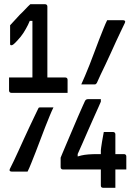

<svg xmlns="http://www.w3.org/2000/svg" viewBox="-20 -806 640 912"><path d="M366 -405Q374 -422 384 -446Q394 -470 405.5 -498.5Q417 -527 428 -557.5Q439 -588 450.5 -617Q462 -646 471.5 -670Q481 -694 489 -710Q492 -710 502.5 -710Q513 -710 526.5 -710Q540 -710 550.5 -710Q561 -710 565 -710Q571 -710 573.5 -706.5Q576 -703 573 -697Q565 -681 554.5 -658.5Q544 -636 531.5 -609.5Q519 -583 506.5 -554.5Q494 -526 481 -499.5Q468 -473 457.5 -450.5Q447 -428 440 -412Q437 -408 435 -406.5Q433 -405 429 -405Q426 -405 417.5 -405Q409 -405 398 -405Q387 -405 378.5 -405Q370 -405 366 -405ZM234 -296Q226 -280 216 -255.5Q206 -231 194.5 -202Q183 -173 172 -143Q161 -113 149.5 -84Q138 -55 128.5 -31Q119 -7 111 9Q108 9 97.5 9Q87 9 74.5 9Q62 9 51 9Q40 9 35 9Q29 9 26.5 5.5Q24 2 27 -4Q35 -19 45.5 -41.5Q56 -64 68.5 -91Q81 -118 93.5 -146Q106 -174 119 -201Q132 -228 142.5 -250.5Q153 -273 161 -289Q163 -294 165 -295Q167 -296 171 -296Q175 -296 183.5 -296Q192 -296 202 -296Q212 -296 220.5 -296Q229 -296 234 -296ZM528 86Q524 86 516 86Q508 86 499 86Q490 86 482 86Q474 86 470 86Q465 86 462 83.5Q459 81 459 75V-92Q459 -94 460.5 -105.5Q462 -117 464.5 -132Q467 -147 469.5 -160Q472 -173 473 -179H517Q522 -179 525 -176Q528 -173 528 -168V35Q528 42 528 60Q528 78 528 86ZM580 -1H279Q274 -1 271 -4Q268 -7 268 -12V-57Q268 -58 276 -76.5Q284 -95 296.5 -125Q309 -155 323.5 -188.5Q338 -222 351 -253Q364 -284 373.5 -304Q383 -324 384 -327Q387 -332 390.5 -333.5Q394 -335 398 -335Q402 -335 410.5 -335Q419 -335 428.5 -335Q438 -335 446.5 -335Q455 -335 459 -335V-323Q458 -320 449 -300Q440 -280 427 -251Q414 -222 399.5 -189Q385 -156 372 -126Q359 -96 349.5 -75.5Q340 -55 338 -50L349 -98V-44L335 -59Q351 -64 366 -67.5Q381 -71 400 -72.5Q419 -74 444 -74H569Q574 -74 577 -71Q580 -68 580 -63Q580 -59 580 -50.5Q580 -42 580 -32Q580 -22 580 -13.5Q580 -5 580 -1ZM23 -438H290Q295 -438 298 -435Q301 -432 301 -427Q301 -423 301 -414.5Q301 -406 301 -396Q301 -386 301 -377.5Q301 -369 301 -365H34Q29 -365 26 -368Q23 -371 23 -376Q23 -382 23 -388.5Q23 -395 23 -402.5Q23 -410 23 -419.5Q23 -429 23 -438ZM205 -397H129L134 -412Q134 -418 134 -423.5Q134 -429 134 -434Q134 -439 134 -443Q134 -445 134 -469Q134 -493 134 -530Q134 -567 134 -606.5Q134 -646 134 -681.5Q134 -717 134 -737L153 -707H104L131 -733Q123 -708 113 -688Q103 -668 91.5 -650Q80 -632 62 -613Q49 -599 43.5 -595Q38 -591 34 -591Q31 -591 29.5 -592.5Q28 -594 28 -597V-686Q39 -698 52 -712Q65 -726 75 -737Q88 -749 100.5 -762.5Q113 -776 124 -786Q130 -786 140 -786Q150 -786 161 -786Q172 -786 181 -786Q190 -786 194 -786Q199 -786 202 -783Q205 -780 205 -775Q205 -773 205 -745Q205 -717 205 -675Q205 -633 205 -586Q205 -539 205 -497Q205 -455 205 -427.5Q205 -400 205 -397Z"/></svg>

Font: RecMonoLinear Nerd Font Mono
Style: Regular
Weight: 400
Monospace: yes
Version: Version 1.085; ttfautohint (v1.8.4.7-5d5b);Nerd Fonts 3.2.1